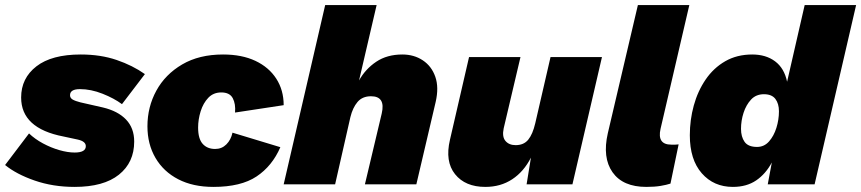

<svg xmlns="http://www.w3.org/2000/svg" viewBox="-44 -724 3382 754"><path d="M249 10Q164 10 92 -15Q20 -40 -24 -76L70 -200Q93 -178 124.5 -161Q156 -144 189 -134.5Q222 -125 249 -125Q293 -125 293 -150Q293 -169 261 -176L205 -188Q39 -220 39 -341Q39 -417 99 -463.5Q159 -510 273 -510Q351 -510 414 -488.5Q477 -467 525 -433L435 -315Q404 -338 358.5 -356Q313 -374 270 -374Q231 -374 231 -350Q231 -339 241.5 -333Q252 -327 272 -322L360 -302Q419 -288 451 -254.5Q483 -221 483 -168Q483 -86 423 -38Q363 10 249 10Z M794 10Q714 10 656 -20Q598 -50 566.5 -104Q535 -158 535 -228Q535 -304 570 -368Q605 -432 671.5 -471Q738 -510 832 -510Q906 -510 959 -485Q1012 -460 1041 -415Q1070 -370 1070 -311L879 -282Q882 -316 870 -338.5Q858 -361 825 -361Q794 -361 774 -340Q754 -319 744 -287Q734 -255 734 -223Q734 -179 752 -159Q770 -139 801 -139Q827 -139 845 -157Q863 -175 869 -203L1057 -146Q1025 -72 963.5 -31Q902 10 794 10Z M1070 0 1233 -704H1435L1366 -408Q1391 -453 1433.5 -481.5Q1476 -510 1536 -510Q1582 -510 1616.5 -487Q1651 -464 1665.5 -422.5Q1680 -381 1667 -324L1591 0H1389L1455 -278Q1471 -346 1413 -346Q1379 -346 1360 -323.5Q1341 -301 1332 -264L1272 0Z M1862 10Q1783 10 1743 -40Q1703 -90 1723 -175L1798 -500H2000L1934 -220Q1927 -187 1941 -170.5Q1955 -154 1981 -154Q2013 -154 2030.5 -175.5Q2048 -197 2058 -240L2118 -500H2320L2204 0H2024L2041 -105Q2013 -50 1967.5 -20Q1922 10 1862 10Z M2494 10Q2402 10 2361.5 -47.5Q2321 -105 2343 -201L2461 -704H2663L2550 -218Q2536 -156 2592 -156Q2602 -156 2608.5 -156Q2615 -156 2621 -157L2589 -3Q2574 2 2550.5 6Q2527 10 2494 10Z M2834 10Q2759 10 2712 -43.5Q2665 -97 2665 -193Q2665 -253 2680.5 -309.5Q2696 -366 2727 -411.5Q2758 -457 2804 -483.5Q2850 -510 2910 -510Q2964 -510 3000 -483Q3036 -456 3047 -403L3116 -704H3318L3155 0H2971L2987 -86Q2963 -41 2925.5 -15.5Q2888 10 2834 10ZM2929 -147Q2957 -147 2976 -168.5Q2995 -190 3005 -222Q3015 -254 3015 -287Q3015 -317 3001 -335.5Q2987 -354 2956 -354Q2925 -354 2905.5 -333Q2886 -312 2876 -281Q2866 -250 2866 -218Q2866 -187 2880 -167Q2894 -147 2929 -147Z"/></svg>

Font: Prodigy Sans ExtraBold
Style: Italic
Weight: 800
Italic angle: -13°
Designer: Wei Huang
Foundry: Wei Huang
Version: Version 1.003; ttfautohint (v1.8.3)